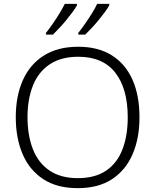

<svg xmlns="http://www.w3.org/2000/svg" viewBox="-20 -968 808 998"><path d="M384 10Q276 10 204.5 -37Q133 -84 97.5 -167Q62 -250 62 -359Q62 -468 98.5 -550.5Q135 -633 207.5 -679Q280 -725 387 -725Q490 -725 561 -680.5Q632 -636 668.5 -554Q705 -472 705 -358Q705 -249 669 -166Q633 -83 562 -36.5Q491 10 384 10ZM384 -42Q474 -42 531.5 -81Q589 -120 616.5 -191.5Q644 -263 644 -358Q644 -507 579.5 -590Q515 -673 387 -673Q298 -673 239 -634Q180 -595 151.5 -524Q123 -453 123 -359Q123 -264 151 -192.5Q179 -121 237.5 -81.5Q296 -42 384 -42ZM548 -940Q539 -924 524.5 -904.5Q510 -885 492.5 -863.5Q475 -842 457 -823Q439 -804 423 -788H387V-797Q403 -817 421.5 -843.5Q440 -870 457.5 -898Q475 -926 485 -948H548ZM380 -940Q371 -924 356.5 -904.5Q342 -885 324.5 -863.5Q307 -842 289 -823Q271 -804 255 -788H219V-797Q235 -817 253.5 -843.5Q272 -870 289 -898Q306 -926 317 -948H380Z"/></svg>

Font: Noto Sans Symbols Light
Style: Regular
Weight: 300
Version: Version 2.002